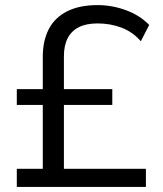

<svg xmlns="http://www.w3.org/2000/svg" viewBox="-20 -734 640 754"><path d="M46 0V-71H148V-322H46V-384H148V-510Q148 -574 171.5 -619.5Q195 -665 243.5 -689.5Q292 -714 363 -714Q420 -714 474.5 -694Q529 -674 566 -636L533 -572Q501 -609 457 -625.5Q413 -642 363 -642Q319 -642 290 -627.5Q261 -613 246 -584.5Q231 -556 231 -513V-384H421V-322H231V-71H553V0Z"/></svg>

Font: Nunito Sans 12pt ExtraLight 11pt
Style: Regular
Weight: 400
Version: Version 3.101;gftools[0.9.27]